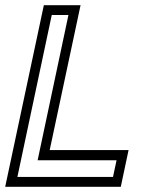

<svg xmlns="http://www.w3.org/2000/svg" viewBox="-32 -720 598 740"><path d="M-12 0 137 -700H278.5L159.5 -141.5H463.5L433.5 0ZM35 -38H403.5L417.2 -102.2H113L231.8 -662.2H167.5Z"/></svg>

Font: Tourney Thin
Style: Italic
Weight: 100
Italic angle: -12°
Designer: Tyler Finck
Foundry: Etcetera Type Co
Version: Version 1.015